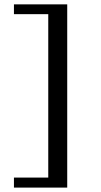

<svg xmlns="http://www.w3.org/2000/svg" viewBox="-20 -728 463 880"><path d="M43.9 131.8V85.9H201.2V-663.1H43.9V-708H288.1V131.8Z"/></svg>

Font: TAML ThiruValluvar
Style: Regular
Weight: 400
Version: Version 0.271; dev 7ad24fM